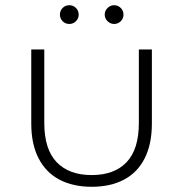

<svg xmlns="http://www.w3.org/2000/svg" viewBox="-20 -712 709 737"><path d="M418 -620Q404 -620 393 -630.5Q382 -641 382 -656Q382 -671 393 -681.5Q404 -692 418 -692Q433 -692 443.5 -681.5Q454 -671 454 -656Q454 -641 443.5 -630.5Q433 -620 418 -620ZM246 -620Q231 -620 220.5 -630.5Q210 -641 210 -656Q210 -671 220.5 -681.5Q231 -692 246 -692Q261 -692 271.5 -681.5Q282 -671 282 -656Q282 -641 271.5 -630.5Q261 -620 246 -620ZM332 5Q260 5 208 -22.5Q156 -50 128 -104.5Q100 -159 100 -238V-522H150V-240Q150 -139 197.5 -89.5Q245 -40 332 -40Q419 -40 466 -89.5Q513 -139 513 -240V-522H563V-238Q563 -159 535.5 -104.5Q508 -50 456 -22.5Q404 5 332 5Z"/></svg>

Font: Montserrat Z Light
Style: Regular
Weight: 300
Designer: Julieta Ulanovsky
Foundry: Julieta Ulanovsky
Version: Version 8.000